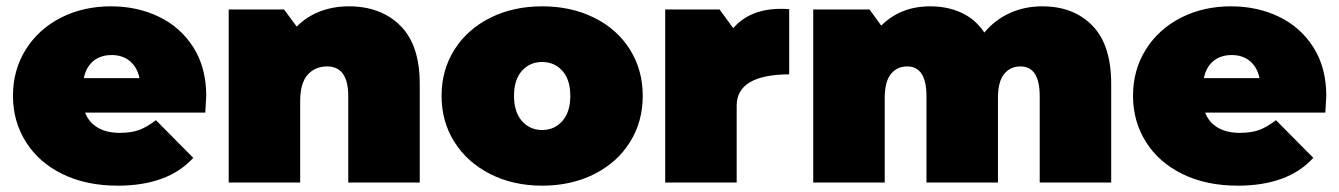

<svg xmlns="http://www.w3.org/2000/svg" viewBox="-20 -577 4234 607"><path d="M629 -221H249Q261 -190 289 -173.5Q317 -157 359 -157Q395 -157 419.5 -166Q444 -175 473 -197L591 -78Q511 10 352 10Q253 10 178 -26.5Q103 -63 62 -128Q21 -193 21 -274Q21 -356 61.5 -420.5Q102 -485 172.5 -521Q243 -557 331 -557Q414 -557 482.5 -524Q551 -491 591.5 -427Q632 -363 632 -274Q632 -269 629 -221ZM245 -330H421Q414 -364 391 -383.5Q368 -403 333 -403Q298 -403 275 -384Q252 -365 245 -330Z M1307 -312V0H1081V-273Q1081 -367 1014 -367Q976 -367 952.5 -340.5Q929 -314 929 -257V0H703V-547H878L918 -493Q950 -525 992 -541Q1034 -557 1083 -557Q1184 -557 1245.5 -496Q1307 -435 1307 -312Z M1376 -274Q1376 -356 1417 -420.5Q1458 -485 1530.5 -521Q1603 -557 1694 -557Q1786 -557 1858.5 -521Q1931 -485 1971.5 -420.5Q2012 -356 2012 -274Q2012 -192 1971.5 -127.5Q1931 -63 1858.5 -26.5Q1786 10 1694 10Q1603 10 1530.5 -26.5Q1458 -63 1417 -127.5Q1376 -192 1376 -274ZM1783 -274Q1783 -325 1758 -353Q1733 -381 1694 -381Q1655 -381 1630 -353Q1605 -325 1605 -274Q1605 -223 1630 -194.5Q1655 -166 1694 -166Q1733 -166 1758 -194.5Q1783 -223 1783 -274Z M2475 -548V-342Q2309 -341 2309 -243V0H2083V-547H2255L2298 -488Q2358 -557 2475 -548Z M3493 -312V0H3267V-273Q3267 -367 3206 -367Q3174 -367 3154.5 -343Q3135 -319 3135 -267V0H2909V-273Q2909 -367 2848 -367Q2816 -367 2796.5 -343Q2777 -319 2777 -267V0H2551V-547H2729L2766 -496Q2827 -557 2921 -557Q2976 -557 3020 -536.5Q3064 -516 3092 -474Q3125 -514 3172 -535.5Q3219 -557 3275 -557Q3374 -557 3433.5 -496Q3493 -435 3493 -312Z M4170 -221H3790Q3802 -190 3830 -173.5Q3858 -157 3900 -157Q3936 -157 3960.5 -166Q3985 -175 4014 -197L4132 -78Q4052 10 3893 10Q3794 10 3719 -26.5Q3644 -63 3603 -128Q3562 -193 3562 -274Q3562 -356 3602.5 -420.5Q3643 -485 3713.5 -521Q3784 -557 3872 -557Q3955 -557 4023.5 -524Q4092 -491 4132.5 -427Q4173 -363 4173 -274Q4173 -269 4170 -221ZM3786 -330H3962Q3955 -364 3932 -383.5Q3909 -403 3874 -403Q3839 -403 3816 -384Q3793 -365 3786 -330Z"/></svg>

Font: AtCorfu Sans
Style: AtCorfu Sans Black
Weight: 900
Designer: Kostas Teopoulos
Foundry: Kostas Teopoulos
Version: Version 1.00 July 8, 2025, initial release